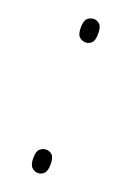

<svg xmlns="http://www.w3.org/2000/svg" viewBox="-108 -553 412 602"><g transform="rotate(20 98.5 -252.0)"><path d="M99 -431Q87 -431 78 -439Q69 -447 69 -470Q69 -493 78 -501Q87 -509 99 -509Q110 -509 118.5 -501Q127 -493 127 -470Q127 -447 118.5 -439Q110 -431 99 -431ZM99 5Q87 5 78 -3.5Q69 -12 69 -34Q69 -57 78 -65Q87 -73 99 -73Q110 -73 118.5 -65Q127 -57 127 -34Q127 -12 118.5 -3.5Q110 5 99 5Z"/></g></svg>

Font: Noto Serif Ethiopic Condensed Thin
Style: Regular
Weight: 100
Width: 3
Designer: Monotype Design Team
Foundry: Monotype Imaging Inc.
Version: Version 2.102; ttfautohint (v1.8.4.7-5d5b)